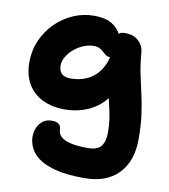

<svg xmlns="http://www.w3.org/2000/svg" viewBox="-86 -597 821 930"><g transform="rotate(10 324.5 -131.5)"><path d="M391.6 260Q303.2 260 247.5 245.2Q191.8 230.4 162 207Q132.2 183.6 120.8 156.6Q109.4 129.6 109.4 106.2Q109.4 67.6 131 40.5Q152.6 13.4 188.6 13.4Q213.8 13.4 224.2 23.4Q234.6 33.4 234.6 51Q234.6 68.4 248.5 82.6Q262.4 96.8 295 105.2Q327.6 113.6 382 113.6Q430 113.6 447.9 90.3Q465.8 67 465.8 22.4Q465.8 -16 461 -46.7Q456.2 -77.4 449.1 -105.8Q442 -134.2 435.2 -165.4Q428.4 -196.6 423.4 -235.2L481 -227.4Q467.6 -177.4 441.5 -143.3Q415.4 -109.2 381.4 -88.8Q347.4 -68.4 311 -59.7Q274.6 -51 240.6 -51Q176.2 -51 129.4 -74.2Q82.6 -97.4 57.1 -141.2Q31.6 -185 31.6 -247Q31.6 -304.8 53.6 -354.9Q75.6 -405 113.5 -442.6Q151.4 -480.2 200.2 -501.5Q249 -522.8 302.6 -522.8Q357.2 -522.8 389 -503.9Q420.8 -485 434.5 -455.8Q448.2 -426.6 448.2 -395.4Q448.2 -370.2 437.2 -354.2Q426.2 -338.2 413.8 -338.2Q400.4 -338.2 391.8 -344.2Q383.2 -350.2 375 -358.3Q366.8 -366.4 355.3 -372.4Q343.8 -378.4 324.8 -378.4Q300.2 -378.4 275 -367.7Q249.8 -357 229.2 -339.5Q208.6 -322 196 -300.4Q183.4 -278.8 183.4 -257.2Q183.4 -231.6 197.5 -217.6Q211.6 -203.6 241.2 -203.6Q292.8 -203.6 333.1 -226Q373.4 -248.4 396.7 -293.9Q420 -339.4 420 -408Q420 -438.4 429.4 -452.3Q438.8 -466.2 463.4 -466.2Q495.4 -466.2 515.4 -454.5Q535.4 -442.8 546.2 -424.3Q557 -405.8 558 -386Q563 -327 572.8 -280.1Q582.6 -233.2 592.9 -188.7Q603.2 -144.2 610.4 -92.1Q617.6 -40 617.6 30.2Q617.6 137 558.7 198.5Q499.8 260 391.6 260Z"/></g></svg>

Font: Shantell Sans Light
Style: Regular
Weight: 300
Designer: Stephen Nixon, Anya Danilova, Shantell Martin
Foundry: Arrow Type
Version: Version 1.011;[c5ecc13dd]